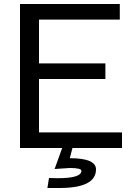

<svg xmlns="http://www.w3.org/2000/svg" viewBox="-20 -740 670 960"><path d="M590 0V-78H175V-345H507V-423H175V-642H579V-720H80V0ZM269 151Q249 151 225 150L217 200H277Q460 200 460 107Q460 51 329 51L346 -14H296L253 105L328 100Q387 100 387 114Q387 151 269 151Z"/></svg>

Font: Sawarabi Gothic
Style: Regular
Weight: 400
Designer: mshio (mshio@users.sourceforge.jp)
Version: Version 20141215